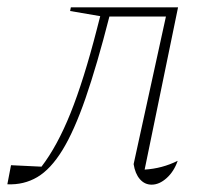

<svg xmlns="http://www.w3.org/2000/svg" viewBox="-61 -498 570 523"><path d="M-41 4 -31 -48 52 -44Q95 -100 131 -189.5Q167 -279 203 -419L212 -454L130 -468L132 -478H424L333 -36Q381 -39 423 -60Q413 -31 393 -13Q373 5 352 5Q333 5 320 -10Q307 -25 303 -51L391 -453H237Q203 -320 172 -230.5Q141 -141 109 -89Q77 -37 40.5 -15.5Q4 6 -41 4Z"/></svg>

Font: Piazzolla Thin
Style: Italic
Weight: 100
Italic angle: -11.3°
Designer: Juan Pablo del Peral
Foundry: Huerta Tipografica
Version: Version 1.330